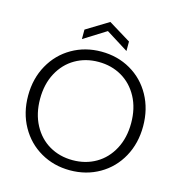

<svg xmlns="http://www.w3.org/2000/svg" viewBox="-127 -998 1042 1116"><g transform="rotate(15 394.0 -440.0)"><path d="M394 7Q297 7 218 -38.5Q139 -84 93.5 -165.5Q48 -247 48 -350Q48 -453 93.5 -534.5Q139 -616 218 -661.5Q297 -707 394 -707Q492 -707 571 -661.5Q650 -616 695 -534.5Q740 -453 740 -350Q740 -247 695 -165.5Q650 -84 571 -38.5Q492 7 394 7ZM394 -54Q472 -54 534 -90Q596 -126 632 -193.5Q668 -261 668 -350Q668 -439 632 -506Q596 -573 534 -609Q472 -645 394 -645Q316 -645 254 -609Q192 -573 156 -506Q120 -439 120 -350Q120 -261 156 -193.5Q192 -126 254 -90Q316 -54 394 -54ZM399 -832 265 -748V-805L399 -887L533 -805V-748Z"/></g></svg>

Font: A Bank Premium Light
Style: Regular
Weight: 300
Designer: Ninad Kale (Devanagari), Jonny Pinhorn (Latin), Htun Naung (Myanmar)
Foundry: Indian Type Foundry
Version: 4.004